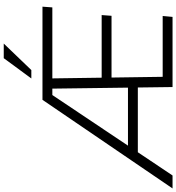

<svg xmlns="http://www.w3.org/2000/svg" viewBox="10 -988 964 1051"><g transform="rotate(-90 492.5 -462.0)"><path d="M-13 0 472 -712H982L978 -658H476L505 -668L58 0ZM142 -190 167 -244H566L571 -190ZM542 0 533 -685H589L598 -54H931L926 0ZM571 -334 576 -388H936L932 -334ZM635 -773H589L700 -924H780Z"/></g></svg>

Font: Muli Light
Style: Italic
Weight: 300
Italic angle: -4.541°
Designer: Vernon Adams
Foundry: Vernon Adams
Version: Version 2.100; ttfautohint (v1.8.1.43-b0c9)